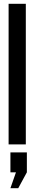

<svg xmlns="http://www.w3.org/2000/svg" viewBox="-20 -755 180 1004"><path d="M25 0V-735H115V0ZM34.5 229 63.5 146H34.5V42H120.5V146L75.5 229Z"/></svg>

Font: League Gothic SemiCondensed
Style: Regular
Weight: 400
Width: 4
Designer: The League of Moveable Type
Version: Version 2.001